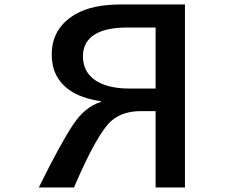

<svg xmlns="http://www.w3.org/2000/svg" viewBox="-20 -805 1040 850"><path d="M798.8 -785.2V24.9H668.9V-313H603Q524.9 -313 476.1 -272.5Q412.1 -219.7 307.6 24.9H151.9Q247.6 -169.9 305.7 -256.3Q356.9 -332 426.8 -354V-356.9Q338.9 -370.1 288.1 -405.8Q209 -461.4 209 -563.5Q209 -682.6 316.9 -743.7Q390.6 -785.2 513.7 -785.2ZM668.9 -683.1H541Q447.3 -683.1 397.9 -651.4Q347.2 -619.1 347.2 -556.2Q347.2 -470.7 430.7 -434.1Q480 -413.1 550.8 -413.1H668.9Z"/></svg>

Font: FORM UDPGothic
Style: Bold
Weight: 700
Foundry: Pronama LLC
Version: Version 1.051